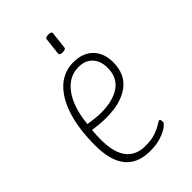

<svg xmlns="http://www.w3.org/2000/svg" viewBox="-211 -785 876 876"><g transform="rotate(-45 227.0 -346.5)"><path d="M225 6Q65 6 65 -190Q65 -295 89 -371Q113 -447 157.5 -488Q202 -529 263 -529Q323 -529 357.5 -494.5Q392 -460 392 -400Q392 -322 338 -282.5Q284 -243 189 -243Q165 -243 143 -245.5Q121 -248 105 -250Q102 -218 102 -190Q102 -26 227 -26Q266 -26 292.5 -35.5Q319 -45 334 -55Q349 -65 354 -65Q358 -65 359 -59Q360 -53 360 -46Q360 -40 344 -27.5Q328 -15 297.5 -4.5Q267 6 225 6ZM190 -276Q267 -276 311.5 -307Q356 -338 356 -400Q356 -445 331.5 -471Q307 -497 264 -497Q202 -497 160.5 -441Q119 -385 109 -284Q129 -281 149.5 -278.5Q170 -276 190 -276ZM261 -595Q241 -595 242 -607L251 -687Q251 -699 272 -699Q293 -699 291 -687L282 -607Q282 -595 261 -595Z"/></g></svg>

Font: Asap Condensed Condensed Thin
Style: Italic
Weight: 100
Width: 3
Italic angle: -6°
Designer: Pablo Cosgaya
Foundry: Omnibus-Type
Version: Version 3.001; ttfautohint (v1.8.4.7-5d5b)